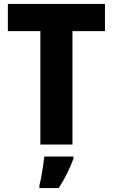

<svg xmlns="http://www.w3.org/2000/svg" viewBox="-20 -734 573 975"><path d="M348 0H185V-576H20V-714H513V-576H348ZM353 72Q339 109 321 146Q303 183 278 221H180V208Q185 189 190 162Q195 135 199 108Q203 81 205 61H353Z"/></svg>

Font: Noto Sans Arabic SemCond ExtBd
Style: Regular
Weight: 800
Width: 4
Designer: Monotype Design Team, Nadine Chahine, Nizar Qandah and Khaled Hosny
Foundry: Monotype Imaging Inc.
Version: Version 2.012; ttfautohint (v1.8.4.7-5d5b)